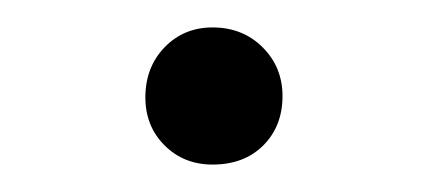

<svg xmlns="http://www.w3.org/2000/svg" viewBox="-20 -538 311 140"><path d="M135 -418Q114 -418 100 -432Q86 -446 86 -467Q86 -489 100 -503.5Q114 -518 135 -518Q157 -518 171.5 -503.5Q186 -489 186 -468Q186 -446 172 -432Q158 -418 135 -418Z"/></svg>

Font: Literata 72pt ExtraLight
Style: Regular
Weight: 200
Designer: Latin by Veronika Burian and Jose Scaglione. Greek by Irene Vlachou. Cyrillic by Vera Evstafieva.
Foundry: TypeTogether
Version: Version 3.002